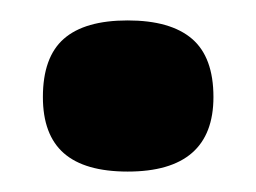

<svg xmlns="http://www.w3.org/2000/svg" viewBox="-20 -429 251 188"><path d="M105 -261Q63 -261 42.5 -279Q22 -297 22 -334Q22 -373 42.5 -391Q63 -409 105 -409Q147 -409 168 -391Q189 -373 189 -334Q189 -261 105 -261Z"/></svg>

Font: Bricolage Grotesque 36pt SemiBold
Style: Regular
Weight: 600
Designer: Mathieu Triay
Foundry: Atelier Triay
Version: Version 1.001;gftools[0.9.33.dev8+g029e19f]